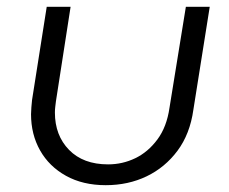

<svg xmlns="http://www.w3.org/2000/svg" viewBox="-20 -530 672 563"><path d="M595 -510 547 -208Q537 -137 500.5 -88Q464 -39 410 -13Q356 13 290 13Q223 13 173.5 -14.5Q124 -42 97.5 -89Q71 -136 71 -195Q71 -204 72 -215.5Q73 -227 74 -237L117 -510H187L144 -233Q143 -225 142 -216.5Q141 -208 141 -200Q141 -133 182.5 -90.5Q224 -48 297 -48Q339 -48 376.5 -66Q414 -84 441.5 -121Q469 -158 477 -214L525 -510Z"/></svg>

Font: MuseoModerno Thin Light
Style: Italic
Weight: 300
Italic angle: -9°
Version: Version 1.003